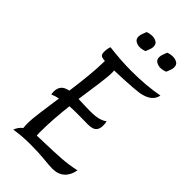

<svg xmlns="http://www.w3.org/2000/svg" viewBox="-304 -1100 1191 1191"><g transform="rotate(45 291.5 -504.5)"><path d="M76 6Q88 -27 113 -45Q112 -54 111.5 -64Q111 -74 111 -84Q111 -123 120 -188Q129 -253 140 -331Q110 -325 89 -315Q88 -319 87 -326Q86 -333 86 -337Q86 -367 100.5 -385.5Q115 -404 151 -411Q161 -482 168.5 -556Q176 -630 177 -697Q149 -699 141 -706.5Q133 -714 133 -734Q133 -761 141 -782Q191 -776 240.5 -772.5Q290 -769 337 -769Q467 -769 572 -789Q561 -725 468 -709Q446 -706 411.5 -703.5Q377 -701 337 -699Q297 -697 259 -696Q260 -690 260 -681Q260 -640 250 -570.5Q240 -501 228 -415Q254 -414 284 -413Q314 -412 334 -412Q378 -412 405 -419.5Q432 -427 449 -440Q451 -434 452 -425.5Q453 -417 453 -406Q453 -376 437.5 -360Q422 -344 379 -344Q374 -344 350 -344.5Q326 -345 291 -345Q253 -345 220 -343Q213 -284 208.5 -222.5Q204 -161 204 -99Q204 -79 205 -71Q216 -71 230 -72Q296 -74 340.5 -75.5Q385 -77 416.5 -79.5Q448 -82 475.5 -86Q503 -90 536 -97Q529 -50 499 -22Q469 6 419 6Q394 6 340 0.5Q286 -5 218 -5Q175 -5 140 -2Q105 1 76 6ZM312 -919Q290 -910 268 -910Q251 -910 234 -919.5Q217 -929 217 -952Q217 -966 222.5 -979Q228 -992 233 -1007Q243 -1011 254.5 -1013Q266 -1015 277 -1015Q294 -1015 311 -1006Q328 -997 328 -972Q328 -960 322.5 -946.5Q317 -933 312 -919ZM493 -919Q471 -910 449 -910Q432 -910 415 -919.5Q398 -929 398 -952Q398 -966 403.5 -979Q409 -992 414 -1007Q424 -1011 435.5 -1013Q447 -1015 458 -1015Q475 -1015 492 -1006Q509 -997 509 -972Q509 -960 503.5 -946.5Q498 -933 493 -919Z"/></g></svg>

Font: Merienda Light
Style: Regular
Weight: 300
Designer: Eduardo Rodriguez Tunni
Foundry: Eduardo Rodriguez Tunni
Version: Version 2.001; ttfautohint (v1.8.4.7-5d5b)